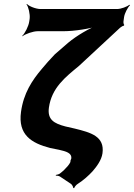

<svg xmlns="http://www.w3.org/2000/svg" viewBox="-20 -757 682 978"><path d="M576 -711H187C163 -711 128 -725 117 -737L115 -735C125 -722 134 -685 131 -661L129 -648C126 -624 107 -587 93 -574L94 -572C109 -584 148 -598 172 -598H302C360 -598 441 -611 483 -626L480 -629C438 -615 370 -575 327 -539L259 -480C234 -454 212 -429 193 -406C143 -347 100 -282 87 -187C71 -71 139 -28 236 -3L281 6C316 14 347 22 343 51C342 55 338 62 338 65H343C343 62 343 53 342 57C341 66 335 77 325 89C314 102 302 114 285 127C280 131 270 133 265 134L264 138C269 137 280 139 285 142L342 180C347 184 354 196 353 201H358C359 196 368 184 377 179C405 161 431 138 452 115C472 92 497 59 502 24C514 -63 442 -82 361 -102L313 -113C256 -128 221 -147 229 -208C243 -310 313 -364 382 -421L592 -616C595 -619 608 -627 611 -626L613 -630C610 -631 608 -644 609 -648L612 -670C615 -690 631 -720 642 -730L639 -733C628 -723 596 -711 576 -711Z"/></svg>

Font: Asimov
Style: EdgeWideIt
Weight: 500
Designer: Google
Version: Version 2.000980: 2014